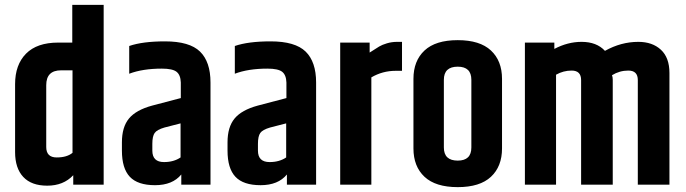

<svg xmlns="http://www.w3.org/2000/svg" viewBox="-20 -759 2818 789"><path d="M277 -739H406V0H281V-39Q241 4 174 4Q109 4 75.5 -32Q42 -68 42 -134V-413Q42 -493 87 -538.5Q132 -584 219 -584H277ZM278 -131V-470H231Q170 -470 170 -409V-155Q170 -112 213 -112Q255 -112 278 -131Z M511 -570Q566 -589 658 -589Q759 -589 802 -547Q845 -505 845 -420V0H725V-42Q689 2 617 2Q546 2 513.5 -32.5Q481 -67 481 -140V-174Q481 -237 510 -272Q539 -307 605 -325L723 -356V-420Q722 -451 705.5 -464Q689 -477 645 -477Q566 -477 511 -456ZM722 -112V-252L656 -235Q625 -226 615.5 -212.5Q606 -199 606 -168V-140Q606 -93 654 -93Q694 -93 722 -112Z M945 -570Q1000 -589 1092 -589Q1193 -589 1236 -547Q1279 -505 1279 -420V0H1159V-42Q1123 2 1051 2Q980 2 947.5 -32.5Q915 -67 915 -140V-174Q915 -237 944 -272Q973 -307 1039 -325L1157 -356V-420Q1156 -451 1139.5 -464Q1123 -477 1079 -477Q1000 -477 945 -456ZM1156 -112V-252L1090 -235Q1059 -226 1049.5 -212.5Q1040 -199 1040 -168V-140Q1040 -93 1088 -93Q1128 -93 1156 -112Z M1612 -587H1632V-468H1606Q1552 -468 1506 -441V0H1378V-584H1499V-543Q1527 -561 1538.5 -568Q1550 -575 1570 -581Q1590 -587 1612 -587Z M1679 -435Q1679 -509 1724.5 -551.5Q1770 -594 1861 -594Q1952 -594 1997.5 -551.5Q2043 -509 2043 -435V-149Q2043 -75 1997.5 -32.5Q1952 10 1861 10Q1770 10 1724.5 -32.5Q1679 -75 1679 -149ZM1917 -431Q1917 -485 1861 -485Q1804 -485 1804 -431V-153Q1804 -99 1861 -99Q1917 -99 1917 -153Z M2466 -550Q2532 -587 2603 -587Q2661 -587 2696 -554.5Q2731 -522 2731 -459V0H2601V-430Q2601 -469 2562 -469Q2526 -469 2495 -450Q2498 -442 2498 -431V0H2368V-430Q2368 -469 2329 -469Q2295 -469 2265 -452V0H2137V-584H2258V-558Q2313 -587 2370 -587Q2432 -587 2466 -550Z"/></svg>

Font: Khand ExtraBold
Style: Regular
Weight: 800
Designer: Sanchit Sawaria and Jyotish Sonowal (Devanagari), Satya Rajpurohit (Latin)
Foundry: Indian Type Foundry
Version: Version 2.000;PS 1.0;hotconv 1.0.79;makeotf.lib2.5.61930